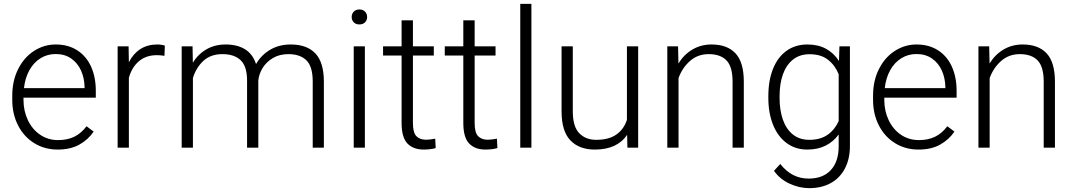

<svg xmlns="http://www.w3.org/2000/svg" viewBox="-20 -770 5595 1001"><path d="M102.5 -260.7V-249.5Q102.5 -191.4 125.5 -143.3Q148.4 -95.2 189.5 -67.4Q230.5 -39.6 283.2 -39.6Q330.6 -39.6 366.7 -56.9Q402.8 -74.2 431.2 -111.8L468.3 -84Q439.5 -41.5 393.3 -15.9Q347.2 9.8 280.8 9.8Q212.9 9.8 158.9 -23.4Q105 -56.6 74.5 -115.7Q43.9 -174.8 43.9 -249.5V-270.5Q43.9 -349.6 75 -410.6Q106 -471.7 158 -504.9Q210 -538.1 270.5 -538.1Q335.9 -538.1 383.3 -507.3Q430.7 -476.6 455.1 -421.9Q479.5 -367.2 479.5 -296.4V-260.7ZM105 -310.5H420.9V-316.9Q419.9 -362.8 402.6 -401.9Q385.3 -440.9 351.6 -464.6Q317.9 -488.3 270.5 -488.3Q226.6 -488.3 191.2 -466.3Q155.8 -444.3 133.3 -404.1Q110.8 -363.8 105 -310.5Z M837.4 -479Q814.9 -482.4 798.3 -482.4Q741.2 -482.4 704.1 -450.7Q667 -418.9 651.9 -364.3V0H593.3V-528.3H650.4L651.9 -445.3Q673.8 -489.3 711.2 -513.7Q748.5 -538.1 800.3 -538.1Q810.5 -538.1 821.8 -536.4Q833 -534.7 839.4 -532.2Z M1668.5 -344.2V0H1610.4V-344.7Q1610.4 -423.3 1577.4 -455.6Q1544.4 -487.8 1483.4 -487.8Q1436.5 -487.8 1402.1 -467Q1367.7 -446.3 1348.6 -414.6Q1329.6 -382.8 1326.7 -349.6V0H1268.1V-349.6Q1268.1 -424.3 1234.6 -456.1Q1201.2 -487.8 1139.6 -487.8Q1078.1 -487.8 1040.3 -452.6Q1002.4 -417.5 985.8 -363.3V0H927.2V-528.3H983.9L985.4 -442.9Q1012.7 -487.8 1056.4 -512.9Q1100.1 -538.1 1156.7 -538.1Q1216.8 -538.1 1257.3 -513.2Q1297.9 -488.3 1314.9 -436Q1341.3 -482.4 1387.9 -510.3Q1434.6 -538.1 1495.6 -538.1Q1580.6 -538.1 1624.5 -491.2Q1668.5 -444.3 1668.5 -344.2Z M1894 -681.2Q1894 -664.6 1883.1 -653.6Q1872.1 -642.6 1853.5 -642.6Q1835.4 -642.6 1824.5 -653.6Q1813.5 -664.6 1813.5 -681.2Q1813.5 -698.2 1824.5 -709.5Q1835.4 -720.7 1853.5 -720.7Q1872.1 -720.7 1883.1 -709.5Q1894 -698.2 1894 -681.2ZM1824.2 0V-528.3H1882.3V0Z M2251.5 2Q2241.2 5.4 2223.9 7.6Q2206.5 9.8 2189 9.8Q2134.3 9.8 2104 -22Q2073.7 -53.7 2073.7 -128.9V-480.5H1977.1V-528.3H2073.7V-664.1H2132.8V-528.3H2241.7V-480.5H2132.8V-128.9Q2132.8 -78.1 2151.1 -59.8Q2169.4 -41.5 2201.2 -41.5Q2218.8 -41.5 2249 -46.9Z M2573.2 2Q2563 5.4 2545.7 7.6Q2528.3 9.8 2510.7 9.8Q2456.1 9.8 2425.8 -22Q2395.5 -53.7 2395.5 -128.9V-480.5H2298.8V-528.3H2395.5V-664.1H2454.6V-528.3H2563.5V-480.5H2454.6V-128.9Q2454.6 -78.1 2472.9 -59.8Q2491.2 -41.5 2522.9 -41.5Q2540.5 -41.5 2570.8 -46.9Z M2692.4 0V-750H2750.5V0Z M3307.1 -528.3V0H3251L3249.5 -66.9Q3197.3 9.8 3081.5 9.8Q2999.5 9.8 2953.6 -38.3Q2907.7 -86.4 2907.7 -190.4V-528.3H2966.3V-189.5Q2966.3 -110.4 2999.8 -75.7Q3033.2 -41 3088.4 -41Q3154.8 -41 3194.1 -69.1Q3233.4 -97.2 3248.5 -145.5V-528.3Z M3857.9 -344.2V0H3799.3V-344.2Q3799.3 -422.4 3767.6 -455.1Q3735.8 -487.8 3674.8 -487.8Q3617.7 -487.8 3577.1 -451.9Q3536.6 -416 3517.6 -362.8V0H3459V-528.3H3515.1L3517.1 -439Q3545.4 -485.4 3589.8 -511.7Q3634.3 -538.1 3689.5 -538.1Q3771.5 -538.1 3814.7 -491.7Q3857.9 -445.3 3857.9 -344.2Z M4411.1 -528.3V-9.3Q4411.1 58.6 4385 108.4Q4358.9 158.2 4311 184.6Q4263.2 210.9 4199.2 210.9Q4147 210.9 4096.4 187.5Q4045.9 164.1 4015.1 120.6L4047.9 85Q4079.1 124 4115.7 142.6Q4152.3 161.1 4195.8 161.1Q4270.5 161.1 4311.5 116.7Q4352.5 72.3 4352.5 -7.3V-68.8Q4325.2 -31.2 4284.2 -10.7Q4243.2 9.8 4188.5 9.8Q4127 9.8 4081.1 -24.2Q4035.2 -58.1 4010.5 -119.1Q3985.8 -180.2 3985.8 -258.8V-269Q3985.8 -350.6 4010.3 -411.4Q4034.7 -472.2 4080.6 -505.1Q4126.5 -538.1 4189.5 -538.1Q4245.1 -538.1 4286.1 -515.9Q4327.1 -493.7 4354 -452.1L4356.4 -528.3ZM4352.5 -138.7V-382.8Q4334 -429.2 4297.1 -458.3Q4260.3 -487.3 4200.7 -487.3Q4148.9 -487.3 4113.8 -459Q4078.6 -430.7 4061.5 -381.6Q4044.4 -332.5 4044.4 -269V-258.8Q4044.4 -195.8 4061.5 -146.5Q4078.6 -97.2 4113.3 -69.1Q4147.9 -41 4199.7 -41Q4256.8 -41 4294.4 -67.1Q4332 -93.3 4352.5 -138.7Z M4590.3 -260.7V-249.5Q4590.3 -191.4 4613.3 -143.3Q4636.2 -95.2 4677.2 -67.4Q4718.3 -39.6 4771 -39.6Q4818.4 -39.6 4854.5 -56.9Q4890.6 -74.2 4918.9 -111.8L4956.1 -84Q4927.2 -41.5 4881.1 -15.9Q4835 9.8 4768.6 9.8Q4700.7 9.8 4646.7 -23.4Q4592.8 -56.6 4562.3 -115.7Q4531.7 -174.8 4531.7 -249.5V-270.5Q4531.7 -349.6 4562.7 -410.6Q4593.8 -471.7 4645.8 -504.9Q4697.8 -538.1 4758.3 -538.1Q4823.7 -538.1 4871.1 -507.3Q4918.5 -476.6 4942.9 -421.9Q4967.3 -367.2 4967.3 -296.4V-260.7ZM4592.8 -310.5H4908.7V-316.9Q4907.7 -362.8 4890.4 -401.9Q4873 -440.9 4839.4 -464.6Q4805.7 -488.3 4758.3 -488.3Q4714.4 -488.3 4679 -466.3Q4643.6 -444.3 4621.1 -404.1Q4598.6 -363.8 4592.8 -310.5Z M5480 -344.2V0H5421.4V-344.2Q5421.4 -422.4 5389.6 -455.1Q5357.9 -487.8 5296.9 -487.8Q5239.7 -487.8 5199.2 -451.9Q5158.7 -416 5139.6 -362.8V0H5081.1V-528.3H5137.2L5139.2 -439Q5167.5 -485.4 5211.9 -511.7Q5256.3 -538.1 5311.5 -538.1Q5393.6 -538.1 5436.8 -491.7Q5480 -445.3 5480 -344.2Z"/></svg>

Font: Heebo Light
Style: Regular
Weight: 300
Designer: Oded Ezer
Foundry: Meir Sadan
Version: Version 2.001; ttfautohint (v1.5.14-ce02) -l 8 -r 50 -G 200 